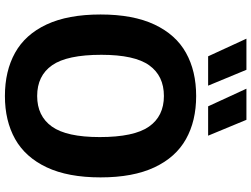

<svg xmlns="http://www.w3.org/2000/svg" viewBox="-138 -851 998 762"><g transform="rotate(90 361.0 -470.0)"><path d="M37.5 -370Q37.5 -499.5 77.5 -584.2Q117.5 -669 189.8 -709.2Q262 -749.5 361 -749.5Q460 -749.5 532.2 -709Q604.5 -668.5 644.2 -583.8Q684 -499 684 -370Q684 -241 644 -156.2Q604 -71.5 531.8 -31Q459.5 9.5 361 9.5Q262 9.5 189.5 -30.8Q117 -71 77.2 -155.8Q37.5 -240.5 37.5 -370ZM524 -366.5Q524 -503 482.5 -562.2Q441 -621.5 361 -621.5Q281 -621.5 239.2 -563.2Q197.5 -505 197.5 -373.5Q197.5 -237 239 -177.8Q280.5 -118.5 361 -118.5Q440.5 -118.5 482.2 -176.8Q524 -235 524 -366.5ZM203.5 -797 133.5 -949H257L320 -797ZM402 -797 332 -949H455.5L518.5 -797Z"/></g></svg>

Font: Encode Sans Semi Condensed
Style: Bold
Weight: 700
Width: 4
Designer: Multiple Designers
Foundry: Impallari Type
Version: Version 2.000